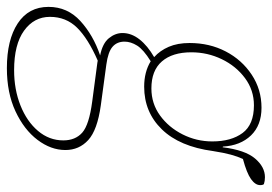

<svg xmlns="http://www.w3.org/2000/svg" viewBox="-145 -407 790 558"><g transform="rotate(90 250.0 -128.0)"><path d="M223 -152Q180 -152 149 -171Q115 -150 103.5 -131.5Q92 -113 92 -95Q92 -73 107 -60Q122 -47 159 -42L277 -26Q349 -16 378 10.5Q407 37 407 77Q407 119 377.5 158Q348 197 294.5 222Q241 247 169 247Q87 247 39 215.5Q-9 184 -9 126Q-9 71 32 33.5Q73 -4 132 -24Q97 -31 82 -49.5Q67 -68 67 -89Q67 -115 85.5 -138.5Q104 -162 137 -181Q118 -198 107 -223.5Q96 -249 96 -284Q96 -342 120.5 -389Q145 -436 188 -464.5Q231 -493 284 -493Q335 -493 364.5 -462.5Q394 -432 397 -381L399 -380Q407 -445 431.5 -474Q456 -503 486 -503Q497 -503 506 -500Q509 -497 509 -489Q509 -475 491.5 -462.5Q474 -450 433 -439Q426 -424 420.5 -404Q415 -384 410 -352Q397 -255 347 -203.5Q297 -152 223 -152ZM228 -173Q272 -173 306.5 -198Q341 -223 361.5 -263.5Q382 -304 382 -350Q382 -405 357.5 -438Q333 -471 277 -471Q233 -471 198 -445Q163 -419 143 -377.5Q123 -336 123 -289Q123 -234 149.5 -203.5Q176 -173 228 -173ZM20 122Q20 168 60 197Q100 226 175 226Q231 226 277.5 207.5Q324 189 351.5 156.5Q379 124 379 83Q379 48 356.5 28Q334 8 266 -1L153 -16Q152 -16 150.5 -16.5Q149 -17 147 -17Q83 11 51.5 43Q20 75 20 122Z"/></g></svg>

Font: Source Serif 4 SmText ExtraLight
Style: Italic
Weight: 200
Italic angle: -12°
Designer: Frank Grießhammer
Foundry: Adobe
Version: Version 4.005;hotconv 1.1.0;makeotfexe 2.6.0